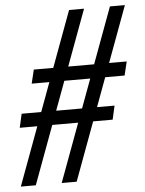

<svg xmlns="http://www.w3.org/2000/svg" viewBox="-52 -762 608 805"><g transform="rotate(-5 252.0 -360.0)"><path d="M3 0 269 -720H332L66 0ZM175 0 441 -720H504L238 0ZM100 -484H491L477 -426H86ZM33 -304H424L411 -246H20Z"/></g></svg>

Font: Instrument Sans Condensed
Style: Italic
Weight: 400
Width: 3
Italic angle: -13°
Designer: Rodrigo Fuenzalida
Foundry: fragTYPE
Version: Version 1.000;gftools[0.9.28]